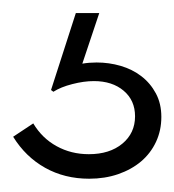

<svg xmlns="http://www.w3.org/2000/svg" viewBox="-27 -31 268 295"><path d="M125.5 -10.9 99.5 66.8Q110 65 121.4 65Q140.5 65 158.4 70.2Q176.4 75.5 190.2 86.1Q204.1 96.8 212.5 112.5Q220.9 128.2 220.9 148.6Q220.9 169.5 212.7 187Q204.5 204.5 189.8 217Q175 229.5 154.5 236.6Q134.1 243.6 110 243.6Q72.3 243.6 42.3 226.8Q12.3 210 -6.8 179.1L24.1 158.6Q37.7 181.4 60 193.6Q82.3 205.9 109.5 205.9Q141.4 205.9 160.9 189.8Q180.5 173.6 180.5 147.7Q180.5 123.2 163 108.4Q145.5 93.6 117.3 93.6Q101.8 93.6 84.1 98.2Q66.4 102.7 55 110L51.4 107.3L89.5 -10.9Z"/></svg>

Font: Spartan
Style: Regular
Weight: 400
Designer: Matt Bailey, Mirko Velimirovic
Foundry: Matt Bailey
Version: Version 1.005